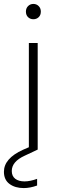

<svg xmlns="http://www.w3.org/2000/svg" viewBox="-65 -762 295 978"><path d="M124 183Q88 196 56 196Q12 196 -16.5 175Q-45 154 -45 113Q-45 45 52 1L82 -12V-543H127V0L61 31Q-5 61 -5 109Q-5 135 12.5 148.5Q30 162 60 162Q88 162 124 149ZM67 -703Q67 -720 78 -731Q89 -742 105 -742Q121 -742 132 -731Q143 -720 143 -703Q143 -685 132 -674.5Q121 -664 105 -664Q89 -664 78 -674.5Q67 -685 67 -703Z"/></svg>

Font: Poppins ExtraLight
Style: Regular
Weight: 275
Designer: Ninad Kale (Devanagari), Jonny Pinhorn (Latin)
Foundry: Indian Type Foundry
Version: Version 3.200;PS 1.000;hotconv 16.6.54;makeotf.lib2.5.65590